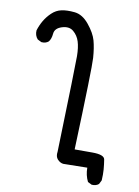

<svg xmlns="http://www.w3.org/2000/svg" viewBox="-90 -800 680 937"><g transform="rotate(10 250.0 -332.0)"><path d="M430.7 76.2 411.1 66.4Q395.5 35.2 395.5 -2L276.4 0Q260.7 -2 248 -15.6Q235.4 -29.3 239.3 -53.7Q252 -486.3 251.5 -529.3Q251 -572.3 242.2 -600.6Q233.4 -628.9 211.4 -647.5Q189.5 -666 154.8 -655.3Q120.1 -644.5 117.7 -617.2Q115.2 -589.8 103.5 -576.2Q89.8 -564.5 68.4 -566.4L48.8 -576.2Q33.2 -593.8 35.2 -619.1Q43 -644.5 56.6 -668Q70.3 -691.4 90.8 -710.9Q111.3 -730.5 137.7 -736.3Q164.1 -742.2 203.1 -738.3Q242.2 -734.4 274.9 -694.3Q307.6 -654.3 317.4 -619.1Q327.1 -584 330.6 -534.2Q334 -484.4 319.3 -79.1H407.2Q465.8 -79.1 469.7 -55.7Q473.6 -32.2 475.6 -7.3Q477.5 17.6 475.6 46.9L465.8 66.4Q452.1 78.1 430.7 76.2Z"/></g></svg>

Font: JasonHandwriting1
Style: Regular
Weight: 400
Version: Version 1.48.20